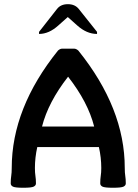

<svg xmlns="http://www.w3.org/2000/svg" viewBox="-20 -885 652 910"><path d="M156.7 -188Q145.5 -138.2 145.5 -88.9Q145.5 -66.4 147.9 -51.3Q150.4 -36.1 150.4 -15.6Q150.4 -5.9 139.6 -0.5Q128.9 4.9 90.3 4.9Q51.8 4.9 41.3 -0.5Q30.8 -5.9 30.8 -15.6Q30.8 -36.1 33.2 -51.3Q35.6 -66.4 35.6 -88.9Q35.6 -372.6 254.9 -645.5Q265.1 -654.3 273.9 -654.3H332Q340.8 -654.3 351.1 -645.5Q571.3 -372.1 571.3 -88.9Q571.3 -66.4 573.7 -51.3Q576.2 -36.1 576.2 -15.6Q576.2 -5.9 565.4 -0.5Q554.7 4.9 515.6 4.9Q476.1 4.9 465.6 -0.5Q455.1 -5.9 455.1 -15.6Q455.1 -36.1 457.5 -51.3Q460 -66.4 460 -88.9Q460 -138.2 448.7 -188ZM426.3 -285.2Q397 -400.9 302.7 -521.5Q208.5 -400.9 179.2 -285.2ZM439.9 -724.1Q391.1 -724.1 346.2 -764.2L301.3 -804.2L256.3 -764.2Q211.9 -724.1 165 -724.1V-733.9L250 -842.3Q267.6 -865.2 301.8 -865.2Q335.4 -865.2 353.5 -842.3L439.9 -733.9Z"/></svg>

Font: ALMAS
Style: Bold
Weight: 700
Designer: ALMAS Font/ by Husham Jawad Kadhim, derived from the Bainsely font by/ Paul James MIller
Foundry: High-Logic / Made with FontCreator
Version: Version 1.411;September 19, 2021;FontCreator 14.0.0.2814 32-